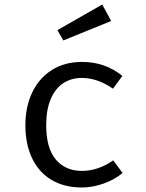

<svg xmlns="http://www.w3.org/2000/svg" viewBox="-20 -829 655 861"><path d="M487.7 -109.7 529.7 -53.3Q494.4 -23.6 444.6 -5.9Q394.9 11.8 347.2 11.8Q267.7 11.8 210.5 -22.6Q153.3 -56.9 123.6 -120Q93.8 -183.1 93.8 -267.7Q93.8 -349.2 124.1 -413.6Q154.4 -477.9 211.8 -514.6Q269.2 -551.3 348.2 -551.3Q451.3 -551.3 528.7 -488.7L486.7 -431.3Q416.9 -479.5 347.2 -479.5Q299.5 -479.5 263.6 -455.9Q227.7 -432.3 207.4 -384.6Q187.2 -336.9 187.2 -267.7Q187.2 -164.1 230.5 -113.3Q273.8 -62.6 347.2 -62.6Q419.5 -62.6 487.7 -109.7ZM237.4 -693.8 438.5 -808.7 478.5 -734.9 264.1 -647.7Z"/></svg>

Font: Fira Code
Style: Regular
Weight: 400
Designer: Carrois Corporate, Edenspiekermann AG, Nikita Prokopov
Foundry: Carrois Corporate, Edenspiekermann AG, Nikita Prokopov
Version: Version 5.002